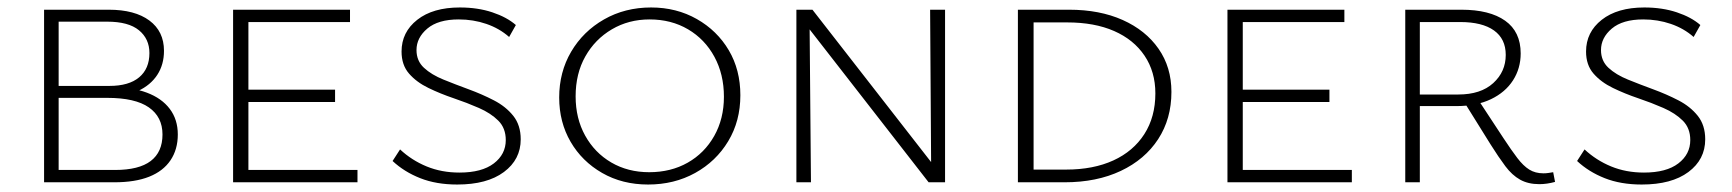

<svg xmlns="http://www.w3.org/2000/svg" viewBox="-20 -488 4636 514"><path d="M98 0V-462H271Q341 -462 380 -433Q419 -404 419 -352Q419 -315 401 -287.5Q383 -260 349.5 -244.5Q316 -229 269 -229L275 -255Q333 -255 373 -240Q413 -225 434.5 -196.5Q456 -168 456 -128Q456 -88 436.5 -59Q417 -30 379.5 -15Q342 0 286 0ZM137 -33H288Q352 -33 383.5 -57Q415 -81 415 -128Q415 -175 378.5 -200.5Q342 -226 267 -226H125V-258H273Q325 -258 352.5 -281Q380 -304 380 -346Q380 -384 352 -407Q324 -430 267 -430H137Z M604 0V-462H645V0ZM618 0V-33H937V0ZM618 -215V-248H877V-215ZM618 -429V-462H917V-429Z M1334 -113Q1334 -145 1314 -165Q1294 -185 1262 -199Q1230 -213 1194.5 -225Q1159 -237 1127 -252.5Q1095 -268 1075 -291Q1055 -314 1055 -350Q1055 -402 1097 -435Q1139 -468 1211 -468Q1259 -468 1298 -455Q1337 -442 1361 -421L1343 -389Q1317 -412 1282 -424Q1247 -436 1208 -436Q1153 -436 1124 -411.5Q1095 -387 1095 -354Q1095 -325 1115 -306.5Q1135 -288 1167 -275Q1199 -262 1234.5 -249Q1270 -236 1302 -219.5Q1334 -203 1354 -178Q1374 -153 1374 -115Q1374 -61 1329 -27.5Q1284 6 1204 6Q1148 6 1105 -11Q1062 -28 1031 -57L1051 -88Q1082 -59 1122 -42.5Q1162 -26 1210 -26Q1270 -26 1302 -50.5Q1334 -75 1334 -113Z M1715 6Q1646 6 1592 -25Q1538 -56 1507.5 -108.5Q1477 -161 1477 -227Q1477 -295 1509 -349.5Q1541 -404 1597 -436Q1653 -468 1723 -468Q1791 -468 1845.5 -437Q1900 -406 1931 -353.5Q1962 -301 1962 -233Q1962 -164 1929.5 -110Q1897 -56 1841 -25Q1785 6 1715 6ZM1718 -27Q1776 -27 1821 -52.5Q1866 -78 1892 -124Q1918 -170 1918 -229Q1918 -289 1892.5 -336Q1867 -383 1822 -409.5Q1777 -436 1719 -436Q1663 -436 1618 -409.5Q1573 -383 1547 -337Q1521 -291 1521 -230Q1521 -171 1546.5 -125Q1572 -79 1616.5 -53Q1661 -27 1718 -27Z M2112 0V-462H2147L2151 0ZM2487 0H2466L2129 -433V-462H2155L2486 -37ZM2510 -462V0H2473L2470 -462Z M2830 0H2705V-462H2842Q2924 -462 2985.5 -434.5Q3047 -407 3081.5 -357.5Q3116 -308 3116 -242Q3116 -170 3080.5 -115.5Q3045 -61 2980.5 -30.5Q2916 0 2830 0ZM3073 -238Q3073 -296 3044 -339Q3015 -382 2962.5 -405Q2910 -428 2837 -428H2747V-34H2834Q2907 -34 2960.5 -58.5Q3014 -83 3043.5 -129Q3073 -175 3073 -238Z M3266 0V-462H3307V0ZM3280 0V-33H3599V0ZM3280 -215V-248H3539V-215ZM3280 -429V-462H3579V-429Z M3742 0V-462H3892Q3968 -462 4009.5 -432.5Q4051 -403 4051 -345Q4051 -305 4030.5 -273Q4010 -241 3971.5 -222.5Q3933 -204 3879 -204H3762V-235H3884Q3944 -235 3977.5 -265.5Q4011 -296 4011 -341Q4011 -384 3979.5 -406.5Q3948 -429 3889 -429H3781V0ZM4101 5Q4071 5 4049.5 -7Q4028 -19 4010 -43Q3992 -67 3970 -102L3899 -216L3934 -226L4005 -118Q4026 -86 4042 -65Q4058 -44 4074 -34Q4090 -24 4112 -24Q4119 -24 4125.5 -25Q4132 -26 4138 -27L4143 -1Q4132 2 4121.5 3.5Q4111 5 4101 5Z M4505 -113Q4505 -145 4485 -165Q4465 -185 4433 -199Q4401 -213 4365.5 -225Q4330 -237 4298 -252.5Q4266 -268 4246 -291Q4226 -314 4226 -350Q4226 -402 4268 -435Q4310 -468 4382 -468Q4430 -468 4469 -455Q4508 -442 4532 -421L4514 -389Q4488 -412 4453 -424Q4418 -436 4379 -436Q4324 -436 4295 -411.5Q4266 -387 4266 -354Q4266 -325 4286 -306.5Q4306 -288 4338 -275Q4370 -262 4405.5 -249Q4441 -236 4473 -219.5Q4505 -203 4525 -178Q4545 -153 4545 -115Q4545 -61 4500 -27.5Q4455 6 4375 6Q4319 6 4276 -11Q4233 -28 4202 -57L4222 -88Q4253 -59 4293 -42.5Q4333 -26 4381 -26Q4441 -26 4473 -50.5Q4505 -75 4505 -113Z"/></svg>

Font: Ysabeau SC ExtraLight
Style: Regular
Weight: 250
Designer: Christian Thalmann (Catharsis Fonts)
Version: Version 2.001;gftools[0.9.30]; featfreeze: smcp